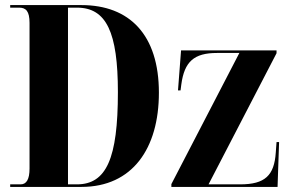

<svg xmlns="http://www.w3.org/2000/svg" viewBox="-20 -734 1132 754"><path d="M20 0H300C500 0 604 -151 604 -370C604 -597 489 -714 300 -714H20V-704H55C82 -704 96 -690 96 -644V-72C96 -30 84 -10 61 -10H20ZM247 -10V-704H282C398 -704 443 -607 443 -372C443 -112 398 -10 282 -10ZM653 0H1070L1076 -176H1066L1063 -135C1057 -45 1021 -10 923 -10H799L1066 -525V-536H691L679 -379H689L692 -402C704 -492 742 -526 832 -526H920L653 -11Z"/></svg>

Font: Noto Serif Display Condensed Extra
Style: Regular
Weight: 800
Width: 3
Designer: Monotype Design Team
Foundry: Monotype Imaging Inc.
Version: Version 1.900